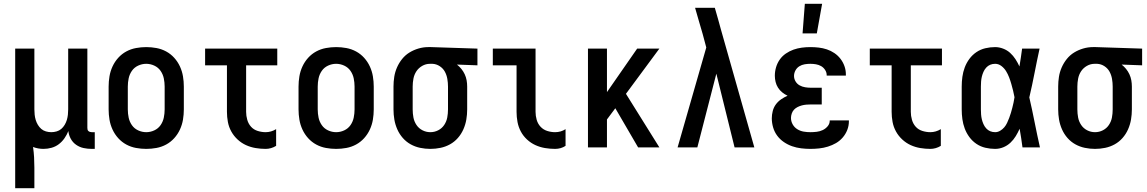

<svg xmlns="http://www.w3.org/2000/svg" viewBox="-20 -776 6040 1011"><path d="M60 215V-520H161V-200Q161 -186 162.5 -172Q164 -158 168 -144.5Q172 -131 179.5 -118.5Q187 -106 197.5 -97Q208 -88 222 -84Q236 -80 250 -80Q264 -80 278 -84Q292 -88 302.5 -97Q313 -106 320.5 -118.5Q328 -131 332 -144.5Q336 -158 337.5 -172Q339 -186 339 -200V-520H440V-103Q440 -98 441 -93.5Q442 -89 445.5 -86Q449 -83 453.5 -81.5Q458 -80 463 -80H479V8H463Q441 8 420 3.5Q399 -1 381 -13.5Q363 -26 352.5 -45.5Q342 -65 340 -86Q332 -66 319.5 -48Q307 -30 290 -17Q273 -4 252 2Q231 8 209 8Q195 8 181 5.5Q167 3 154 -2Q158 25 159.5 52.5Q161 80 161 107V215Z M750 8Q723 8 696 3Q669 -2 645 -15Q621 -28 602.5 -48.5Q584 -69 572.5 -94Q561 -119 556.5 -146Q552 -173 552 -200V-320Q552 -347 556.5 -374Q561 -401 572.5 -426Q584 -451 602.5 -471.5Q621 -492 645 -505Q669 -518 696 -523Q723 -528 750 -528Q777 -528 804 -523Q831 -518 855 -505Q879 -492 897.5 -471.5Q916 -451 927.5 -426Q939 -401 943.5 -374Q948 -347 948 -320V-200Q948 -173 943.5 -146Q939 -119 927.5 -94Q916 -69 897.5 -48.5Q879 -28 855 -15Q831 -2 804 3Q777 8 750 8ZM750 -80Q772 -80 792.5 -89.5Q813 -99 825.5 -117Q838 -135 842.5 -156.5Q847 -178 847 -200V-320Q847 -342 842.5 -363.5Q838 -385 825.5 -403Q813 -421 792.5 -430.5Q772 -440 750 -440Q728 -440 707.5 -430.5Q687 -421 674.5 -403Q662 -385 657.5 -363.5Q653 -342 653 -320V-200Q653 -178 657.5 -156.5Q662 -135 674.5 -117Q687 -99 707.5 -89.5Q728 -80 750 -80Z M1379 8Q1352 8 1325.5 3.5Q1299 -1 1275 -12Q1251 -23 1231 -41.5Q1211 -60 1198 -83.5Q1185 -107 1180 -133.5Q1175 -160 1175 -187V-432H1060V-520H1440V-432H1276V-187Q1276 -166 1282 -145Q1288 -124 1302 -108.5Q1316 -93 1337 -86.5Q1358 -80 1379 -80Q1393 -80 1407 -84Q1421 -88 1434 -96V-8Q1421 0 1407 4Q1393 8 1379 8Z M1750 8Q1723 8 1696 3Q1669 -2 1645 -15Q1621 -28 1602.5 -48.5Q1584 -69 1572.5 -94Q1561 -119 1556.5 -146Q1552 -173 1552 -200V-320Q1552 -347 1556.5 -374Q1561 -401 1572.5 -426Q1584 -451 1602.5 -471.5Q1621 -492 1645 -505Q1669 -518 1696 -523Q1723 -528 1750 -528Q1777 -528 1804 -523Q1831 -518 1855 -505Q1879 -492 1897.5 -471.5Q1916 -451 1927.5 -426Q1939 -401 1943.5 -374Q1948 -347 1948 -320V-200Q1948 -173 1943.5 -146Q1939 -119 1927.5 -94Q1916 -69 1897.5 -48.5Q1879 -28 1855 -15Q1831 -2 1804 3Q1777 8 1750 8ZM1750 -80Q1772 -80 1792.5 -89.5Q1813 -99 1825.5 -117Q1838 -135 1842.5 -156.5Q1847 -178 1847 -200V-320Q1847 -342 1842.5 -363.5Q1838 -385 1825.5 -403Q1813 -421 1792.5 -430.5Q1772 -440 1750 -440Q1728 -440 1707.5 -430.5Q1687 -421 1674.5 -403Q1662 -385 1657.5 -363.5Q1653 -342 1653 -320V-200Q1653 -178 1657.5 -156.5Q1662 -135 1674.5 -117Q1687 -99 1707.5 -89.5Q1728 -80 1750 -80Z M2246 8Q2219 8 2192.5 2.5Q2166 -3 2142.5 -16Q2119 -29 2101 -49.5Q2083 -70 2072 -95Q2061 -120 2056.5 -146.5Q2052 -173 2052 -200V-320Q2052 -346 2056 -371.5Q2060 -397 2070.5 -421Q2081 -445 2097.5 -465.5Q2114 -486 2136 -499.5Q2158 -513 2183.5 -520.5Q2209 -528 2235 -528H2250L2494 -520V-432L2386 -436Q2399 -426 2409.5 -413Q2420 -400 2427 -385Q2434 -370 2437 -353.5Q2440 -337 2440 -320V-200Q2440 -173 2435.5 -146.5Q2431 -120 2420 -95Q2409 -70 2391 -49.5Q2373 -29 2349.5 -16Q2326 -3 2299.5 2.5Q2273 8 2246 8ZM2246 -80Q2268 -80 2287.5 -90Q2307 -100 2319 -118Q2331 -136 2335 -157Q2339 -178 2339 -200V-320Q2339 -340 2335.5 -360.5Q2332 -381 2322.5 -398.5Q2313 -416 2295.5 -427.5Q2278 -439 2257 -440H2244Q2222 -440 2203 -429Q2184 -418 2172.5 -400.5Q2161 -383 2157 -362Q2153 -341 2153 -320V-200Q2153 -178 2157 -157Q2161 -136 2173 -118Q2185 -100 2204.5 -90Q2224 -80 2246 -80Z M2903 8Q2876 8 2849.5 3.5Q2823 -1 2799 -12Q2775 -23 2755 -41.5Q2735 -60 2722.5 -83.5Q2710 -107 2705 -133.5Q2700 -160 2700 -187V-432H2575V-520H2800V-187Q2800 -166 2806 -145Q2812 -124 2826.5 -108.5Q2841 -93 2861.5 -86.5Q2882 -80 2903 -80Q2918 -80 2932 -84Q2946 -88 2958 -96V-8Q2946 0 2932 4Q2918 8 2903 8Z M3340 0 3220 -206 3176 -147V0H3076V-520H3176V-291L3335 -520H3452L3276 -282L3452 0Z M3548 0 3699 -526 3680 -597Q3670 -631 3660 -665.5Q3650 -700 3640 -735H3744L3762 -672L3776 -621L3952 0H3848L3752 -388L3652 0Z M4247 8Q4223 8 4198.5 5Q4174 2 4151 -6Q4128 -14 4107.5 -28Q4087 -42 4072.5 -61.5Q4058 -81 4051 -105Q4044 -129 4044 -153Q4044 -172 4049 -191.5Q4054 -211 4065.5 -226.5Q4077 -242 4093 -253Q4109 -264 4127 -272Q4112 -279 4099 -289.5Q4086 -300 4077 -314Q4068 -328 4064 -344.5Q4060 -361 4060 -377Q4060 -400 4066.5 -422Q4073 -444 4086 -462.5Q4099 -481 4118 -494Q4137 -507 4158 -514.5Q4179 -522 4201.5 -525Q4224 -528 4247 -528Q4269 -528 4291 -525.5Q4313 -523 4334 -516Q4355 -509 4373.5 -496.5Q4392 -484 4405.5 -466.5Q4419 -449 4426.5 -428Q4434 -407 4434 -385V-378H4333V-381Q4333 -395 4324.5 -408Q4316 -421 4303.5 -428Q4291 -435 4276.5 -437.5Q4262 -440 4247 -440Q4232 -440 4217 -437.5Q4202 -435 4189 -427Q4176 -419 4168.5 -405Q4161 -391 4161 -376Q4161 -361 4169 -347.5Q4177 -334 4190.5 -326.5Q4204 -319 4219.5 -316.5Q4235 -314 4250 -314H4307V-226H4250Q4238 -226 4226 -225Q4214 -224 4202.5 -221Q4191 -218 4180 -212.5Q4169 -207 4161 -198.5Q4153 -190 4149 -178Q4145 -166 4145 -155Q4145 -137 4154 -121Q4163 -105 4178.5 -95.5Q4194 -86 4211.5 -83Q4229 -80 4247 -80Q4264 -80 4280.5 -82Q4297 -84 4312 -91Q4327 -98 4338 -111Q4349 -124 4349 -140V-142H4450V-138Q4450 -114 4441.5 -92Q4433 -70 4417.5 -52Q4402 -34 4382 -22.5Q4362 -11 4339.5 -4Q4317 3 4293.5 5.5Q4270 8 4247 8ZM4206 -600 4218 -756H4309L4281 -600Z M4879 8Q4852 8 4825.5 3.5Q4799 -1 4775 -12Q4751 -23 4731 -41.5Q4711 -60 4698 -83.5Q4685 -107 4680 -133.5Q4675 -160 4675 -187V-432H4560V-520H4940V-432H4776V-187Q4776 -166 4782 -145Q4788 -124 4802 -108.5Q4816 -93 4837 -86.5Q4858 -80 4879 -80Q4893 -80 4907 -84Q4921 -88 4934 -96V-8Q4921 0 4907 4Q4893 8 4879 8Z M5220 8Q5194 8 5168.5 2Q5143 -4 5121.5 -18.5Q5100 -33 5084.5 -54Q5069 -75 5060 -99Q5051 -123 5047.5 -148.5Q5044 -174 5044 -200V-320Q5044 -346 5047.5 -371.5Q5051 -397 5060 -421Q5069 -445 5084.5 -466Q5100 -487 5121.5 -501.5Q5143 -516 5168.5 -522Q5194 -528 5220 -528Q5241 -528 5262 -520Q5283 -512 5299 -497.5Q5315 -483 5327 -464.5Q5339 -446 5348 -426Q5352 -450 5355.5 -473.5Q5359 -497 5362 -520H5454Q5440 -456 5427.5 -391.5Q5415 -327 5400 -263Q5415 -198 5428 -132Q5441 -66 5456 0H5364Q5361 -25 5357 -49.5Q5353 -74 5349 -98Q5340 -78 5328.5 -59Q5317 -40 5300.5 -24.5Q5284 -9 5263 -0.5Q5242 8 5220 8ZM5220 -80Q5234 -80 5246.5 -87.5Q5259 -95 5268 -105.5Q5277 -116 5283 -129Q5289 -142 5294 -155Q5299 -168 5303 -181.5Q5307 -195 5310.5 -208.5Q5314 -222 5317 -236Q5320 -250 5322 -264Q5319 -281 5314.5 -299Q5310 -317 5305 -334.5Q5300 -352 5293.5 -369Q5287 -386 5277.5 -401.5Q5268 -417 5253 -428.5Q5238 -440 5220 -440Q5206 -440 5194 -435Q5182 -430 5173 -420Q5164 -410 5158.5 -397.5Q5153 -385 5150 -372.5Q5147 -360 5146 -346.5Q5145 -333 5145 -320V-200Q5145 -187 5146 -173.5Q5147 -160 5150 -147.5Q5153 -135 5158.5 -122.5Q5164 -110 5173 -100Q5182 -90 5194 -85Q5206 -80 5220 -80Z M5746 8Q5719 8 5692.5 2.5Q5666 -3 5642.5 -16Q5619 -29 5601 -49.5Q5583 -70 5572 -95Q5561 -120 5556.5 -146.5Q5552 -173 5552 -200V-320Q5552 -346 5556 -371.5Q5560 -397 5570.5 -421Q5581 -445 5597.5 -465.5Q5614 -486 5636 -499.5Q5658 -513 5683.5 -520.5Q5709 -528 5735 -528H5750L5994 -520V-432L5886 -436Q5899 -426 5909.5 -413Q5920 -400 5927 -385Q5934 -370 5937 -353.5Q5940 -337 5940 -320V-200Q5940 -173 5935.5 -146.5Q5931 -120 5920 -95Q5909 -70 5891 -49.5Q5873 -29 5849.5 -16Q5826 -3 5799.5 2.5Q5773 8 5746 8ZM5746 -80Q5768 -80 5787.5 -90Q5807 -100 5819 -118Q5831 -136 5835 -157Q5839 -178 5839 -200V-320Q5839 -340 5835.5 -360.5Q5832 -381 5822.5 -398.5Q5813 -416 5795.5 -427.5Q5778 -439 5757 -440H5744Q5722 -440 5703 -429Q5684 -418 5672.5 -400.5Q5661 -383 5657 -362Q5653 -341 5653 -320V-200Q5653 -178 5657 -157Q5661 -136 5673 -118Q5685 -100 5704.5 -90Q5724 -80 5746 -80Z"/></svg>

Font: Iosevka Term Semibold
Style: Regular
Weight: 600
Monospace: yes
Designer: Belleve Invis
Foundry: Belleve Invis
Version: Version 31.4.0